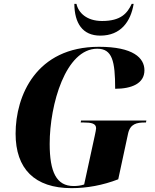

<svg xmlns="http://www.w3.org/2000/svg" viewBox="-20 -967 806 997"><path d="M501 -782C607 -782 659 -855 674 -947H664C641 -898 608 -858 510 -858C430 -858 387 -901 377 -947H366C367 -847 408 -782 501 -782ZM352 10C431 10 514 -5 594 -36L645 -273C656 -324 690 -331 733 -331H738L740 -341H401L399 -331H414C454 -331 479 -326 479 -301C479 -295 476 -281 472 -262L417 -9C399 -3 380 -1 362 -1C273 -1 238 -74 238 -220C238 -425 321 -714 485 -714C563 -714 578 -650 578 -506C663 -506 730 -533 730 -602C730 -666 672 -724 494 -724C167 -724 61 -469 61 -273C61 -91 159 10 352 10Z"/></svg>

Font: Noto Serif Display SemiCondensed ExtraBold
Style: Italic
Weight: 800
Width: 4
Italic angle: -12°
Designer: Monotype Design Team
Foundry: Monotype Imaging Inc.
Version: Version 2.009